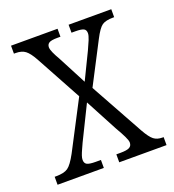

<svg xmlns="http://www.w3.org/2000/svg" viewBox="-104 -619 638 702"><g transform="rotate(-20 214.5 -268.0)"><path d="M2 -31H8Q39 -31 54 -41.5Q69 -52 89 -89L187 -277L90 -455Q74 -484 60 -494.5Q46 -505 23 -505H16V-536H197V-505H186Q161 -505 152.5 -499.5Q144 -494 144 -483Q144 -475 150 -461.5Q156 -448 166 -431L224 -320L274 -423Q283 -442 289.5 -458Q296 -474 296 -483Q296 -496 287 -500.5Q278 -505 255 -505H240V-536H406V-505H402Q373 -505 359 -495.5Q345 -486 326 -449L243 -289L358 -81Q375 -51 388 -41Q401 -31 421 -31H426V0H242V-31H258Q283 -31 293 -36.5Q303 -42 303 -55Q303 -63 295 -79.5Q287 -96 273 -120L206 -246L141 -114Q137 -105 131 -92Q125 -79 122 -70Q119 -61 119 -54Q119 -41 128 -36Q137 -31 162 -31H182V0H2Z"/></g></svg>

Font: Noto Serif CondLight
Style: Regular
Weight: 300
Width: 3
Designer: Monotype Design Team
Foundry: Monotype Imaging Inc.
Version: Version 1.001